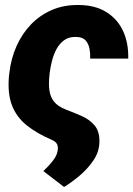

<svg xmlns="http://www.w3.org/2000/svg" viewBox="-20 -558 528 761"><path d="M295.4 -538.1Q358.9 -537.1 402.6 -509.5Q446.3 -481.9 468 -434.6Q489.7 -387.2 488.3 -325.7H337.4Q338.4 -345.7 334.7 -365Q331.1 -384.3 319.6 -397.5Q308.1 -410.6 284.2 -411.6Q255.4 -413.1 235.8 -399.7Q216.3 -386.2 204.3 -364Q192.4 -341.8 186 -316.4Q179.7 -291 176.8 -268.6L175.8 -257.3Q172.4 -225.6 175.8 -200Q179.2 -174.3 194.1 -155.3Q209 -136.2 240.7 -124Q273.9 -111.3 304.7 -97.7Q335.4 -84 355.2 -60.5Q375 -37.1 374 4.9Q373.5 43 350.8 76.9Q328.1 110.8 295.9 137.9Q263.7 165 233.9 183.1L151.9 120.1Q162.6 109.9 174.8 96.9Q187 84 196.5 69.3Q206.1 54.7 208.5 38.6Q210.4 28.8 208.7 20.8Q207 12.7 201.7 7.1Q196.3 1.5 187 -2.9Q126.5 -28.8 86.2 -61Q45.9 -93.3 27.6 -140.1Q9.3 -187 15.6 -257.3L17.1 -268.6Q23.4 -325.2 45.2 -374.5Q66.9 -423.8 102.8 -461.2Q138.7 -498.5 187 -519Q235.4 -539.6 295.4 -538.1Z"/></svg>

Font: Roboto Black
Style: Italic
Weight: 900
Italic angle: -12°
Designer: Christian Robertson
Foundry: Google
Version: Version 3.0; 2020